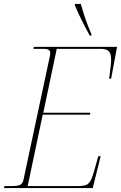

<svg xmlns="http://www.w3.org/2000/svg" viewBox="-31 -951 612 971"><path d="M-11 0 -8 -10H30Q64 -10 74.5 -18.5Q85 -27 88 -43L222 -671Q223 -678 223 -684Q223 -704 190 -704H138L140 -714H561L531 -553H521Q525 -585 528 -609Q531 -633 531 -650Q531 -680 519 -692Q507 -704 480 -704H256L188 -381H426L424 -371H185L109 -10H360Q389 -10 404 -15.5Q419 -21 428.5 -40Q438 -59 449 -100L466 -161H478L438 0ZM423 -771Q399 -815 382 -849Q365 -883 348 -923V-931H378Q385 -903 399 -861.5Q413 -820 431 -779V-771Z"/></svg>

Font: Noto Serif Display SemiCondensed Thin
Style: Italic
Weight: 100
Width: 4
Italic angle: -12°
Designer: Monotype Design Team
Foundry: Monotype Imaging Inc.
Version: Version 2.009